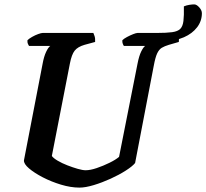

<svg xmlns="http://www.w3.org/2000/svg" viewBox="-20 -854 939 874"><path d="M342 0Q302 0 257.5 -13.5Q213 -27 174.5 -47Q136 -67 112 -87.5Q88 -108 89 -124L174 -564Q180 -597 190 -618Q200 -639 209 -645H112Q110 -648 107 -654.5Q104 -661 105 -671Q112 -678 126 -686Q140 -694 154 -699Q168 -704 174 -704H405Q407 -700 410.5 -689.5Q414 -679 413 -663L365 -650Q334 -641 320 -623.5Q306 -606 298 -564L216 -144Q223 -134 242.5 -122.5Q262 -111 286.5 -101.5Q311 -92 333.5 -85.5Q356 -79 370 -79Q391 -79 420.5 -89Q450 -99 478.5 -113Q507 -127 522 -140L606 -564Q613 -600 623 -620Q633 -640 641 -645H544Q542 -647 539 -654.5Q536 -662 537 -671Q544 -678 558 -685.5Q572 -693 586 -698.5Q600 -704 606 -704H787Q789 -700 792.5 -689Q796 -678 794 -663L749 -650Q729 -644 716.5 -636.5Q704 -629 695.5 -611Q687 -593 680 -555L595 -112Q583 -97 552.5 -77.5Q522 -58 483.5 -40.5Q445 -23 407 -11.5Q369 0 342 0ZM733 -668Q725 -668 714 -669.5Q703 -671 693 -676V-704Q738 -704 763.5 -707.5Q789 -711 800.5 -722.5Q812 -734 815 -758.5Q818 -783 817 -825Q829 -830 842 -832Q855 -834 864 -834Q875 -834 887 -820.5Q899 -807 899 -794Q899 -758 877 -729.5Q855 -701 817.5 -684.5Q780 -668 733 -668Z"/></svg>

Font: Texturina
Style: Bold Italic
Weight: 700
Italic angle: -11°
Designer: Guillermo Torres Carreño
Foundry: Omnibus-Type
Version: Version 1.002; ttfautohint (v1.8.3)